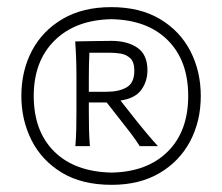

<svg xmlns="http://www.w3.org/2000/svg" viewBox="-20 -785 620 536"><path d="M290.5 -765.1Q370.6 -765.1 426.5 -731.9Q482.4 -698.7 511.5 -642.3Q540.5 -585.9 540.5 -517.1Q540.5 -446.3 510.5 -390.1Q480.5 -334 424.8 -301.5Q369.1 -269 292 -269Q208.5 -269 152.3 -303.2Q96.2 -337.4 67.9 -393.8Q39.6 -450.2 39.6 -517.1Q39.6 -587.4 69.3 -643.6Q99.1 -699.7 155.3 -732.4Q211.4 -765.1 290.5 -765.1ZM291 -731.4Q190.9 -729.5 132.6 -672.1Q74.2 -614.7 74.2 -517.1Q74.2 -418.5 131.6 -361.8Q189 -305.2 292 -303.2Q391.1 -305.2 448.2 -361.8Q505.4 -418.5 505.4 -517.1Q505.4 -615.7 448.5 -672.6Q391.6 -729.5 291 -731.4ZM291 -670.9Q335.9 -670.9 363.8 -651.6Q391.6 -632.3 391.6 -588.9Q391.6 -557.6 374.3 -533.9Q356.9 -510.3 316.4 -504.4L350.6 -460.9Q367.7 -439 386.5 -416.5Q405.3 -394 420.9 -377H370.1Q357.4 -397 344.2 -414.1Q331.1 -431.2 317.9 -447.8L277.8 -499H228V-473.1Q228 -446.3 228.5 -424.1Q229 -401.9 231 -377H190.4Q192.4 -401.9 192.9 -424.1Q193.4 -446.3 193.4 -473.1V-571.8Q193.4 -623 189.9 -669.4Q208.5 -669.4 234.1 -670.2Q259.8 -670.9 291 -670.9ZM290 -637.7H229.5Q228 -604 228 -567.9V-528.8H277.3Q312.5 -528.8 333.7 -541.3Q355 -553.7 355 -587.4Q355 -611.8 343.8 -622.3Q332.5 -632.8 317.4 -635.3Q302.2 -637.7 290 -637.7Z"/></svg>

Font: Pinar-DS2-FD Light
Style: Regular
Weight: 300
Designer: Amin Abedi
Version: Version 2.000